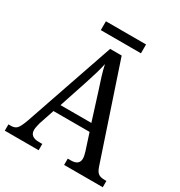

<svg xmlns="http://www.w3.org/2000/svg" viewBox="-193 -975 1042 1110"><g transform="rotate(30 327.5 -420.0)"><path d="M1 0V-42H18Q44 -42 57.5 -57Q71 -72 88 -120L292 -714H369L577 -92Q587 -62 601.5 -52Q616 -42 644 -42H655V0H397V-42H418Q473 -42 473 -86Q473 -95 470.5 -106.5Q468 -118 464 -131L429 -239H188L154 -138Q151 -126 148 -112.5Q145 -99 145 -89Q145 -42 205 -42H227V0ZM206 -289H412L355 -470Q340 -514 328.5 -552Q317 -590 310 -623Q303 -590 293 -556Q283 -522 269 -479ZM191 -781V-840H459V-781Z"/></g></svg>

Font: Noto Serif Tamil SemiCondensed
Style: Regular
Weight: 400
Width: 4
Designer: Indian Type Foundry, Tom Grace, and the Monotype Design Team
Foundry: Monotype Imaging Inc.
Version: Version 2.004; ttfautohint (v1.8.4.7-5d5b)